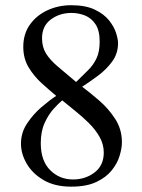

<svg xmlns="http://www.w3.org/2000/svg" viewBox="-20 -697 541 729"><path d="M442.9 -156.7Q442.9 -134.8 434.3 -106Q425.8 -77.1 404.3 -50.3Q382.8 -23.4 345.5 -5.9Q308.1 11.7 250 11.7Q188 11.7 145.5 -13.2Q103 -38.1 81.3 -75.7Q59.6 -113.3 59.6 -151.4Q59.6 -193.4 82.8 -228.3Q106 -263.2 137.2 -290Q168.5 -316.9 193.4 -333Q167 -355 137.9 -381.3Q108.9 -407.7 88.6 -441.4Q68.4 -475.1 68.4 -519Q68.4 -568.4 93.8 -603.8Q119.1 -639.2 160.6 -658.2Q202.1 -677.2 250 -677.2Q304.7 -677.2 339.6 -660.6Q374.5 -644 393.8 -619.9Q413.1 -595.7 420.7 -571.8Q428.2 -547.9 428.2 -533.2Q428.2 -493.7 405.8 -463.1Q383.3 -432.6 351.6 -409.2Q319.8 -385.7 292 -367.7Q321.3 -345.7 356.4 -315.4Q391.6 -285.2 417.2 -245.8Q442.9 -206.5 442.9 -156.7ZM358.4 -539.1Q358.4 -581.1 342.8 -604.7Q327.1 -628.4 302.7 -638.2Q278.3 -647.9 251.5 -647.9Q206.1 -647.9 172.9 -623Q139.6 -598.1 139.6 -551.8Q139.6 -518.1 155 -493.4Q170.4 -468.8 199.5 -444.3Q228.5 -419.9 269 -385.7Q293.9 -410.2 314.2 -430.2Q334.5 -450.2 346.4 -475.3Q358.4 -500.5 358.4 -539.1ZM374 -117.7Q374 -148.9 358.2 -177Q342.3 -205.1 317.4 -229.7Q292.5 -254.4 265.4 -275.9Q238.3 -297.4 216.3 -315.9Q202.6 -304.7 183.3 -283.4Q164.1 -262.2 149.4 -230Q134.8 -197.8 134.8 -153.3Q134.8 -86.9 170.2 -51.3Q205.6 -15.6 257.3 -15.6Q304.2 -15.6 339.1 -42.2Q374 -68.8 374 -117.7Z"/></svg>

Font: Awami Nastaliq
Style: Regular
Weight: 400
Designer: Peter Martin, SIL International
Foundry: SIL International
Version: Version 3.100